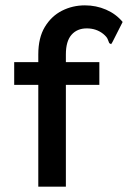

<svg xmlns="http://www.w3.org/2000/svg" viewBox="-20 -697 490 717"><path d="M123 -380H33V-465H123V-494Q123 -556 147.5 -596.5Q172 -637 211.5 -657Q251 -677 297 -677Q339 -677 376 -661Q413 -645 438 -615L400 -540L395 -532L388 -536Q385 -543 382 -551Q379 -559 366 -570Q340 -591 304 -591Q268 -591 247 -567Q226 -543 226 -494V-465H351V-380H226V0H123Z"/></svg>

Font: Inconsolata SemiCondensed Bold
Style: Regular
Weight: 700
Width: 4
Monospace: yes
Designer: Raph Levien, Cyreal, Brenton Simpson
Foundry: Raph Levien, Cyreal, Google
Version: Version 3.001; ttfautohint (v1.8.2.53-6de2)